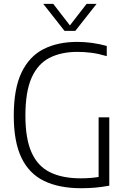

<svg xmlns="http://www.w3.org/2000/svg" viewBox="-20 -965 654 990"><path d="M398.5 5.5Q285 5.5 207.5 -32Q130 -69.5 90.5 -151.8Q51 -234 51 -369Q51 -507.5 91 -591Q131 -674.5 204.5 -711.8Q278 -749 378 -749Q455 -749 530.5 -728V-675.5Q488.5 -688 452 -692.8Q415.5 -697.5 379 -697.5Q296 -697.5 235.8 -667Q175.5 -636.5 143.2 -564.8Q111 -493 111 -369Q111 -249.5 142.8 -178.8Q174.5 -108 238 -76.8Q301.5 -45.5 396 -45.5Q446.5 -45.5 488.5 -52.5V-360H543.5V-7.5Q501.5 0 467.5 2.8Q433.5 5.5 398.5 5.5ZM312.5 -806 203 -945H254.5L340.5 -834L426.5 -945H478L368.5 -806Z"/></svg>

Font: Encode Sans Semi Condensed Light
Style: Regular
Weight: 300
Width: 4
Designer: Multiple Designers
Foundry: Impallari Type
Version: Version 3.000; ttfautohint (v1.8.3) -l 8 -r 50 -G 200 -x 14 